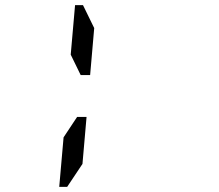

<svg xmlns="http://www.w3.org/2000/svg" viewBox="-20 -876 856 752"><path d="M303 -234 243 -144H212L229 -338L282 -418H319ZM257 -662 274 -856H305L349 -766L333 -582H296Z"/></svg>

Font: DSEG14 Classic
Style: Bold Italic
Weight: 700
Italic angle: -5°
Designer: Keshikan(Twitter:@keshinomi_88pro)
Version: Version 0.46